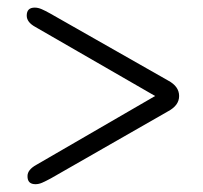

<svg xmlns="http://www.w3.org/2000/svg" viewBox="-20 -588 520 492"><path d="M48.5 -548Q48.5 -568.5 69 -568.5Q77.5 -568.5 86.8 -564.5Q96 -560.5 108.5 -553.5L411 -381.5Q439 -366.5 439 -342Q439 -318 411 -303L110.5 -131Q97.5 -124 88.5 -120Q79.5 -116 71 -116Q50 -116 50.5 -137Q50.5 -153 73 -165.5L377.5 -342L70.5 -519Q48.5 -531 48.5 -548Z"/></svg>

Font: Fraunces 72pt Soft
Style: Regular
Weight: 400
Version: Version 1.000;[b76b70a41]